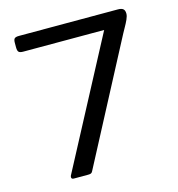

<svg xmlns="http://www.w3.org/2000/svg" viewBox="-102 -769 795 859"><g transform="rotate(-15 295.0 -340.0)"><path d="M124 -9Q124 -15 127 -19L438 -607H63Q48 -607 42.5 -612.5Q37 -618 37 -634V-655Q37 -670 42.5 -675Q48 -680 63 -680H521Q538 -680 545.5 -673.5Q553 -667 553 -652Q553 -641 546 -625.5Q539 -610 529.5 -593.5Q520 -577 516 -569L222 -10Q219 -4 214.5 -2Q210 0 201 0H135Q124 0 124 -9Z"/></g></svg>

Font: Mitr Light
Style: Regular
Weight: 300
Designer: Thanarat Vachiruckul
Foundry: Cadson Demak
Version: Version 1.002